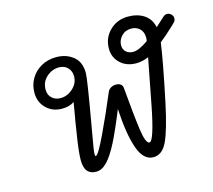

<svg xmlns="http://www.w3.org/2000/svg" viewBox="-101 -826 1043 942"><g transform="rotate(-15 421.0 -354.5)"><path d="M842 -637Q842 -628 837.5 -622Q833 -616 819 -603Q782 -568 747 -540Q735 -450 692 -246Q665 -119 639 -62Q613 -5 567 -5Q517 -5 491.5 -77Q466 -149 459 -279Q419 -180 390 -123Q361 -66 334 -37.5Q307 -9 278 -9Q248 -9 233 -27Q218 -45 218 -84Q218 -127 234 -223Q245 -295 244 -285L258 -368Q233 -351 196 -351Q147 -351 115.5 -382.5Q84 -414 84 -462Q84 -501 103 -533Q122 -565 155.5 -584Q189 -603 232 -603Q282 -603 317.5 -575Q353 -547 353 -490Q353 -462 317 -256Q314 -236 310.5 -219Q307 -202 305 -187Q291 -112 291 -94Q291 -84 295 -84Q307 -84 350.5 -175.5Q394 -267 438 -372Q442 -382 453.5 -389.5Q465 -397 480 -397Q496 -397 504.5 -390Q513 -383 514 -373Q526 -233 536.5 -156.5Q547 -80 567 -80Q578 -80 592.5 -125Q607 -170 623 -253L668 -486Q637 -472 605 -472Q556 -472 524.5 -501.5Q493 -531 493 -576Q493 -630 530.5 -667Q568 -704 624 -704Q672 -704 705 -682Q738 -660 747 -617L783 -650Q785 -652 790.5 -657Q796 -662 801 -664.5Q806 -667 812 -667Q824 -667 833 -658Q842 -649 842 -637ZM682 -564 684 -579Q684 -611 666.5 -627Q649 -643 624 -643Q593 -643 574 -622.5Q555 -602 555 -576Q555 -555 569 -542.5Q583 -530 605 -530Q634 -530 682 -564ZM202 -403Q236 -403 264.5 -428.5Q293 -454 293 -490Q293 -516 276.5 -533.5Q260 -551 232 -551Q197 -551 169 -526Q141 -501 141 -462Q141 -435 158.5 -419Q176 -403 202 -403Z"/></g></svg>

Font: Mali
Style: Italic
Weight: 400
Italic angle: -10°
Version: Version 1.000; ttfautohint (v1.6)